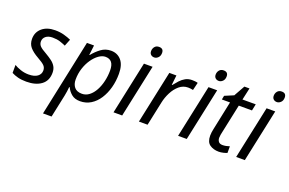

<svg xmlns="http://www.w3.org/2000/svg" viewBox="-116 -1164 2760 1833"><g transform="rotate(20 1263.5 -248.0)"><path d="M155 10Q106 10 69.5 0.5Q33 -9 5 -24V-105Q30 -89 70 -75.5Q110 -62 152 -62Q211 -62 242 -85Q273 -108 273 -146Q273 -175 254 -194.5Q235 -214 183 -243Q126 -275 97 -309Q68 -343 68 -394Q68 -462 117.5 -504Q167 -546 250 -546Q299 -546 340.5 -534.5Q382 -523 412 -509L384 -439Q358 -451 326 -461.5Q294 -472 250 -472Q206 -472 181 -451.5Q156 -431 156 -399Q156 -373 173.5 -353.5Q191 -334 244 -305Q278 -285 305 -265Q332 -245 347.5 -218.5Q363 -192 363 -155Q363 -74 306.5 -32Q250 10 155 10Z M410 240 574 -536H646L634 -436H638Q673 -480 717 -512.5Q761 -545 817 -545Q882 -545 922 -499Q962 -453 962 -362Q962 -288 944 -221.5Q926 -155 892 -102.5Q858 -50 809.5 -20Q761 10 701 10Q647 10 614 -17.5Q581 -45 564 -82H559Q558 -66 554 -37.5Q550 -9 546 9L497 240ZM694 -63Q734 -63 767 -88.5Q800 -114 823.5 -157Q847 -200 859.5 -254Q872 -308 872 -364Q872 -472 787 -472Q754 -472 719.5 -447.5Q685 -423 656 -381Q627 -339 609.5 -285Q592 -231 592 -171Q592 -123 617 -93Q642 -63 694 -63Z M1224 -625Q1203 -625 1189.5 -637.5Q1176 -650 1176 -672Q1176 -698 1191.5 -717Q1207 -736 1235 -736Q1281 -736 1281 -691Q1281 -660 1263 -642.5Q1245 -625 1224 -625ZM1039 0 1153 -536H1241L1127 0Z M1297 0 1411 -536H1483L1472 -437H1477Q1498 -464 1521 -489Q1544 -514 1573 -530Q1602 -546 1640 -546Q1654 -546 1669.5 -544.5Q1685 -543 1698 -539L1679 -460Q1652 -466 1628 -466Q1578 -466 1539 -433Q1500 -400 1474 -349Q1448 -298 1437 -245L1385 0Z M1880 -625Q1859 -625 1845.5 -637.5Q1832 -650 1832 -672Q1832 -698 1847.5 -717Q1863 -736 1891 -736Q1937 -736 1937 -691Q1937 -660 1919 -642.5Q1901 -625 1880 -625ZM1695 0 1809 -536H1897L1783 0Z M1969 -469 1977 -509 2067 -547 2129 -658H2181L2154 -536H2289L2275 -469H2141L2079 -177Q2076 -164 2073 -147.5Q2070 -131 2070 -117Q2070 -94 2082.5 -78Q2095 -62 2123 -62Q2141 -62 2158 -65.5Q2175 -69 2194 -75V-8Q2182 -2 2157 4Q2132 10 2110 10Q2056 10 2019 -16Q1982 -42 1982 -107Q1982 -139 1991 -178L2052 -469Z M2470 -625Q2449 -625 2435.5 -637.5Q2422 -650 2422 -672Q2422 -698 2437.5 -717Q2453 -736 2481 -736Q2527 -736 2527 -691Q2527 -660 2509 -642.5Q2491 -625 2470 -625ZM2285 0 2399 -536H2487L2373 0Z"/></g></svg>

Font: BC Sans
Style: Italic
Weight: 400
Italic angle: -12°
Designer: Monotype Design Team
Designer: Province of B.C.
Foundry: Monotype Imaging Inc.
Version: Version 2.000;GOOG;noto-source:20170915:90ef993387c0